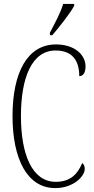

<svg xmlns="http://www.w3.org/2000/svg" viewBox="-20 -951 482 981"><path d="M235 -784V-771H247C287 -817 340 -886 359 -921V-931H303C289 -886 265 -841 235 -784ZM262 10C355 10 413 -50 413 -88C413 -103 408 -112 400 -118C377 -62 340 -22 265 -22C144 -22 87 -162 87 -358C87 -553 142 -693 264 -693C350 -693 385 -641 385 -562C405 -562 417 -579 417 -612C417 -671 361 -724 266 -724C121 -724 44 -582 44 -358C44 -137 120 10 262 10Z"/></svg>

Font: Noto Serif Georgian ExtraCondensed ExtraLight
Style: Regular
Weight: 200
Width: 2
Designer: Monotype Design Team, Akaki Razmadze
Foundry: Google LLC
Version: Version 2.003